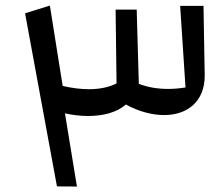

<svg xmlns="http://www.w3.org/2000/svg" viewBox="-20 -683 812 703"><path d="M725.1 -661.6H639.6L659.2 -362.8C637.7 -359.4 616.7 -357.4 596.2 -357.4C555.7 -357.4 519.5 -363.8 488.3 -376L480.5 -647.9H403.3L406.7 -377.4C377.9 -363.3 344.2 -356.4 305.7 -356.4C276.4 -356.4 244.1 -360.4 209.5 -368.2L162.6 -662.6L71.8 -634.3L188.5 -0.5L261.7 0L217.8 -268.1C245.6 -261.7 273.4 -258.3 302.2 -258.3C358.4 -258.3 408.2 -271.5 440.9 -300.3C487.8 -274.9 536.1 -261.7 581.1 -261.7C668.5 -261.7 729.5 -314 729.5 -404.8V-409.2Z"/></svg>

Font: SG Kara Light
Style: Regular
Weight: 400
Designer: Damoon Khanjanzadeh
Version: Version 1.000